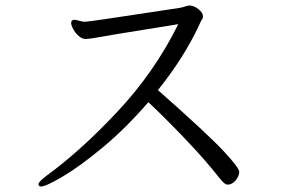

<svg xmlns="http://www.w3.org/2000/svg" viewBox="-20 -678 1040 699"><path d="M555 -350Q735 -191 793 -129Q851 -67 851 -52Q851 -37 838 -21.5Q825 -6 810 -6Q805 -6 803 -7Q795 -10 778 -31Q729 -94 652.5 -174Q576 -254 520 -306Q439 -212 355.5 -142.5Q272 -73 209.5 -36Q147 1 129 1Q124 1 122 -2Q120 -5 120 -7Q120 -16 149 -38Q273 -128 408 -272Q543 -416 629 -590Q348 -545 313 -538Q297 -536 292 -536Q279 -536 266.5 -547Q254 -558 246.5 -572Q239 -586 239 -595Q239 -605 250 -606H251Q255 -606 266.5 -603Q278 -600 283 -599H291Q299 -599 370 -609.5Q441 -620 632 -649Q644 -651 651 -653.5Q658 -656 664 -657L669 -658Q685 -658 702 -645Q719 -632 719 -618Q719 -610 713 -604L707 -591Q652 -471 555 -350Z"/></svg>

Font: Iansui
Style: Regular
Weight: 400
Designer: But Ko / Fontworks Inc.
Foundry: zi-hi.com / Fontworks Inc.
Version: Version 1.002